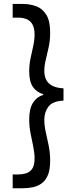

<svg xmlns="http://www.w3.org/2000/svg" viewBox="-20 -832 373 998"><path d="M98.1 146.5H45.9V74.7H75.7Q95.7 74.7 115 69.1Q134.3 63.5 147 45.9Q159.7 28.3 159.7 -8.3Q159.7 -37.1 152.8 -70.1Q146 -103 138.9 -138.7Q131.8 -174.3 131.8 -211.4Q131.8 -266.6 151.4 -297.6Q170.9 -328.6 204.6 -338.4V-342.3Q170.9 -352.1 151.4 -379.9Q131.8 -407.7 131.8 -460.4Q131.8 -496.1 138.9 -529.3Q146 -562.5 152.8 -593.3Q159.7 -624 159.7 -652.8Q159.7 -685.5 148.9 -704.8Q138.2 -724.1 118.9 -732.2Q99.6 -740.2 75.7 -740.2H45.9V-811.5H98.1Q135.3 -811.5 168 -799.6Q200.7 -787.6 220.7 -755.4Q240.7 -723.1 240.7 -662.6Q240.7 -622.6 233.2 -587.6Q225.6 -552.7 218 -522Q210.4 -491.2 210.4 -463.4Q210.4 -420.4 235.1 -397.9Q259.8 -375.5 310.1 -372.6V-309.1Q253.4 -306.2 231.9 -277.8Q210.4 -249.5 210.4 -210Q210.4 -178.7 218 -145Q225.6 -111.3 233.2 -74.5Q240.7 -37.6 240.7 3.4Q240.7 49.8 229 77.9Q217.3 106 197 120.8Q176.8 135.7 151.4 141.1Q126 146.5 98.1 146.5Z"/></svg>

Font: Reddit Sans Medium
Style: Regular
Weight: 500
Designer: Stephen Hutchings
Foundry: Reddit
Version: Version 1.014